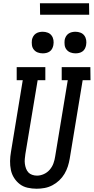

<svg xmlns="http://www.w3.org/2000/svg" viewBox="-20 -1145 573 1173"><path d="M204 8Q176 8 149 2Q122 -4 101.5 -19.5Q81 -35 66.5 -57.5Q52 -80 46.5 -106.5Q41 -133 41.5 -161Q42 -189 47 -217L119 -655H82V-735H257V-655H210L135 -204Q133 -189 131.5 -174Q130 -159 132 -144Q134 -129 139 -115.5Q144 -102 153 -92Q162 -82 176.5 -77Q191 -72 206 -72Q227 -72 248 -81.5Q269 -91 284 -108.5Q299 -126 306.5 -147Q314 -168 317 -189L394 -655H357V-735H532L533 -655H485L406 -176Q402 -152 394.5 -128.5Q387 -105 374 -83Q361 -61 342 -43Q323 -25 300 -13Q277 -1 252.5 3.5Q228 8 204 8ZM441 -819Q425 -819 410.5 -824.5Q396 -830 386.5 -842Q377 -854 375 -869.5Q373 -885 375 -901Q377 -912 383 -922.5Q389 -933 398.5 -939.5Q408 -946 419 -948.5Q430 -951 441 -951Q457 -951 471.5 -945.5Q486 -940 495 -928Q504 -916 506.5 -900.5Q509 -885 506 -869Q504 -858 498.5 -847.5Q493 -837 483.5 -830.5Q474 -824 463 -821.5Q452 -819 441 -819ZM241 -819Q225 -819 210.5 -824.5Q196 -830 186.5 -842Q177 -854 175 -869.5Q173 -885 175 -901Q177 -912 183 -922.5Q189 -933 198.5 -939.5Q208 -946 219 -948.5Q230 -951 241 -951Q257 -951 271.5 -945.5Q286 -940 295 -928Q304 -916 306.5 -900.5Q309 -885 306 -869Q304 -858 298.5 -847.5Q293 -837 283.5 -830.5Q274 -824 263 -821.5Q252 -819 241 -819ZM225 -1055 224 -1125H524L525 -1055Z"/></svg>

Font: Iosevka Curly Slab Medium
Style: Italic
Weight: 500
Italic angle: -9°
Monospace: yes
Designer: Belleve Invis
Foundry: Belleve Invis
Version: Version 22.1.2; ttfautohint (v1.8.4)